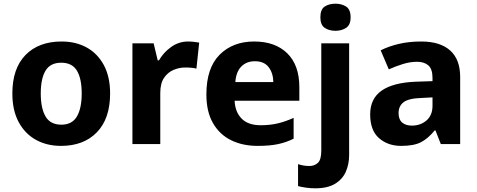

<svg xmlns="http://www.w3.org/2000/svg" viewBox="-20 -781 2586 1041"><path d="M577 -274Q577 -138 505.5 -64Q434 10 311 10Q234 10 174.5 -23Q115 -56 81 -119.5Q47 -183 47 -274Q47 -410 118.5 -483Q190 -556 314 -556Q391 -556 450 -523.5Q509 -491 543 -428Q577 -365 577 -274ZM201 -274Q201 -194 227 -149.5Q253 -105 313 -105Q371 -105 397 -149.5Q423 -194 423 -274Q423 -355 397 -398Q371 -441 312 -441Q253 -441 227 -398Q201 -355 201 -274Z M1000 -556Q1015 -556 1032 -554Q1049 -552 1060 -550L1045 -409Q1034 -412 1019 -413.5Q1004 -415 983 -415Q952 -415 921 -402Q890 -389 869.5 -359Q849 -329 849 -277V0H698V-546H813L835 -454H842Q866 -496 907.5 -526Q949 -556 1000 -556Z M1358 -556Q1472 -556 1537.5 -492Q1603 -428 1603 -308V-235H1252Q1255 -173 1290.5 -137.5Q1326 -102 1393 -102Q1444 -102 1486 -112Q1528 -122 1572 -142V-29Q1532 -9 1487 0.5Q1442 10 1377 10Q1296 10 1233.5 -20.5Q1171 -51 1135 -113Q1099 -175 1099 -269Q1099 -412 1170.5 -484Q1242 -556 1358 -556ZM1362 -449Q1317 -449 1288.5 -420.5Q1260 -392 1256 -336H1462Q1461 -385 1436.5 -417Q1412 -449 1362 -449Z M1717 -687Q1717 -730 1740.5 -745.5Q1764 -761 1799 -761Q1832 -761 1856.5 -745.5Q1881 -730 1881 -687Q1881 -646 1856.5 -630Q1832 -614 1799 -614Q1764 -614 1740.5 -630Q1717 -646 1717 -687ZM1689 240Q1665 240 1639.5 236.5Q1614 233 1596 228V109Q1612 114 1626 116.5Q1640 119 1658 119Q1685 119 1703.5 102Q1722 85 1722 35V-546H1873V59Q1873 109 1855 150Q1837 191 1796.5 215.5Q1756 240 1689 240Z M2264 -556Q2366 -556 2420.5 -507.5Q2475 -459 2475 -364V0H2370L2341 -74H2337Q2301 -30 2262.5 -10Q2224 10 2155 10Q2083 10 2035 -32Q1987 -74 1987 -161Q1987 -246 2049 -289.5Q2111 -333 2234 -338L2325 -341V-358Q2325 -407 2302.5 -426.5Q2280 -446 2241 -446Q2204 -446 2165 -434Q2126 -422 2088 -405L2044 -508Q2087 -530 2142.5 -543Q2198 -556 2264 -556ZM2268 -250Q2196 -248 2168.5 -227Q2141 -206 2141 -168Q2141 -133 2160.5 -116.5Q2180 -100 2213 -100Q2260 -100 2292.5 -128Q2325 -156 2325 -208V-253Z"/></svg>

Font: Noto Sans Meetei Mayek
Style: Bold
Weight: 700
Designer: Monotype Design Team and Neelakash Kshetrimayum
Foundry: Monotype Imaging Inc.
Version: Version 2.002; ttfautohint (v1.8.4.7-5d5b)